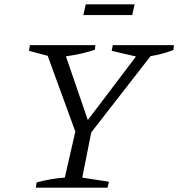

<svg xmlns="http://www.w3.org/2000/svg" viewBox="-20 -860 817 880"><path d="M338 -222 191 -625 194 -643H268L390 -288H366L635 -643H691L689 -627L374 -222ZM144 0 148 -24Q182 -33 213.5 -38.5Q245 -44 277 -46L331 -282H404L357 -46L479 -27L473 0ZM230 -596 113 -627 117 -653H417L415 -632Q370 -617 324 -608.5Q278 -600 230 -596ZM625 -596 492 -627 497 -653H777L775 -631Q739 -617 701 -608.5Q663 -600 625 -596ZM362 -791 373 -840H597L586 -791Z"/></svg>

Font: Piazzolla Thin Light
Style: Italic
Weight: 300
Italic angle: -11.3°
Version: Version 2.005